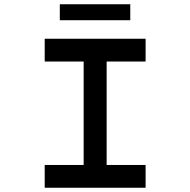

<svg xmlns="http://www.w3.org/2000/svg" viewBox="-20 -882 894 902"><path d="M190 0V-107H373V-593H190V-700H664V-593H481V-107H664V0ZM261 -787V-862H592V-787Z"/></svg>

Font: Lexend Zetta
Style: Regular
Weight: 400
Designer: Bonnie Shaver-Troup, Thomas Jockin
Foundry: Lexend
Version: Version 1.007